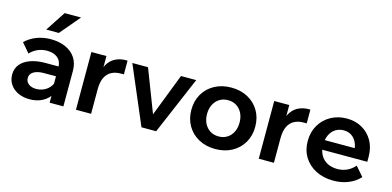

<svg xmlns="http://www.w3.org/2000/svg" viewBox="-71 -1181 3298 1616"><g transform="rotate(15 1577.5 -372.5)"><path d="M523 0H403.2V-100.9L397.3 -117.3V-306.2Q397.3 -359 363.1 -388.1Q328.9 -417.1 270.1 -417.1Q226.5 -417.1 189.2 -400.4Q151.8 -383.7 123.7 -353.8L54.6 -434.3Q94.9 -474 151.9 -496.5Q208.9 -519 275.5 -519Q349.5 -519 405.1 -494.2Q460.7 -469.4 491.9 -422.6Q523 -375.9 523 -309.2ZM232.3 16Q174.4 16 130.1 -5.1Q85.8 -26.2 61.4 -63.1Q36.9 -99.9 36.9 -148.5Q36.9 -200.5 67.2 -237.4Q97.4 -274.2 152.5 -294.1Q207.5 -314 280.7 -314H409.7V-228.3H290.7Q237.1 -228.3 204.2 -209Q171.3 -189.7 171.3 -153.6Q171.3 -121.2 196.7 -101.9Q222.1 -82.6 262.6 -82.6Q301.8 -82.6 334.1 -99.2Q366.3 -115.7 386.3 -144.8Q406.3 -173.8 409.3 -210.8L447.2 -193.2Q447.2 -131.4 420.2 -84.1Q393.1 -36.8 344.5 -10.4Q295.8 16 232.3 16ZM473.2 -761 326 -587H216.2L330.2 -761Z M945.2 -511.6V-392H917.9Q871.5 -392 837.1 -373.6Q802.6 -355.1 783.5 -316.2Q764.4 -277.3 764.4 -214.5V0H632.4V-503H763.4V-339.7H746.7Q755.7 -407 784.5 -444.2Q813.2 -481.4 851.5 -496.5Q889.8 -511.6 926.9 -511.6Z M1331.3 0H1203.4L988.9 -503H1125.7L1284.3 -90.9H1253.5L1413 -503H1545.8Z M1849 16Q1767.3 16 1704.3 -18.3Q1641.3 -52.6 1606 -113.1Q1570.7 -173.6 1570.7 -251.5Q1570.7 -329.9 1606 -390.2Q1641.3 -450.4 1704.3 -484.7Q1767.3 -519 1849 -519Q1931.1 -519 1993.9 -484.7Q2056.6 -450.4 2092 -390.2Q2127.3 -329.9 2127.3 -251.8Q2127.3 -173.7 2092 -113.1Q2056.6 -52.6 1993.9 -18.3Q1931.1 16 1849 16ZM1849.3 -93.6Q1891.4 -93.6 1923.2 -113.6Q1955 -133.6 1972.9 -169.3Q1990.7 -204.9 1990.7 -251.4Q1990.7 -297.9 1972.9 -333.6Q1955 -369.3 1923.2 -389.4Q1891.4 -409.4 1849.3 -409.4Q1807.1 -409.4 1775.2 -389.4Q1743.2 -369.3 1725.2 -333.7Q1707.3 -298 1707.3 -251.5Q1707.3 -205 1725.2 -169.3Q1743.2 -133.7 1775.2 -113.6Q1807.1 -93.6 1849.3 -93.6Z M2538.2 -511.6V-392H2510.9Q2464.5 -392 2430.1 -373.6Q2395.6 -355.1 2376.5 -316.2Q2357.4 -277.3 2357.4 -214.5V0H2225.4V-503H2356.4V-339.7H2339.7Q2348.7 -407 2377.5 -444.2Q2406.2 -481.4 2444.5 -496.5Q2482.8 -511.6 2519.9 -511.6Z M3037.1 -157.1 3107.4 -76.3Q3069 -33.1 3009.5 -8.5Q2949.9 16 2878.3 16Q2791.1 16 2725 -18Q2658.9 -52 2621.8 -112.2Q2584.7 -172.4 2584.7 -250.9Q2584.7 -329.9 2620.3 -390.5Q2655.9 -451 2717.7 -485Q2779.4 -519 2856.3 -519Q2931.3 -519 2989.6 -485.5Q3047.8 -452 3081 -393.1Q3114.3 -334.2 3114.3 -256.3V-250.3H2984.5V-263.7Q2984.5 -310.1 2968.4 -344.1Q2952.4 -378.1 2923.6 -397.1Q2894.9 -416.1 2855.7 -416.1Q2815.1 -416.1 2784.2 -396.3Q2753.2 -376.5 2735.7 -340.5Q2718.2 -304.4 2718.2 -253.7Q2718.2 -201.2 2739.6 -163.8Q2760.9 -126.5 2798.6 -107Q2836.3 -87.5 2885.4 -87.5Q2975.3 -87.5 3037.1 -157.1ZM3114.3 -211.5H2670.5V-295H3097.7L3114.3 -255.7Z"/></g></svg>

Font: Wix Madefor Display
Style: Regular
Weight: 400
Designer: Dalton Maag Ltd
Foundry: Dalton Maag Ltd
Version: Version 3.100